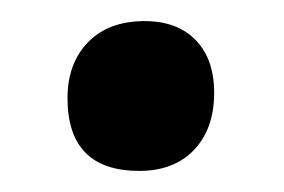

<svg xmlns="http://www.w3.org/2000/svg" viewBox="-20 -405 269 182"><path d="M117 -385Q148 -385 165.5 -367Q183 -349 183 -317Q183 -283 164 -263Q145 -243 112 -243Q44 -243 44 -312Q44 -345 63.5 -365Q83 -385 117 -385Z"/></svg>

Font: Alegreya Sans SC
Style: Bold
Weight: 700
Designer: Juan Pablo del Peral
Foundry: Huerta Tipografica
Version: Version 2.007